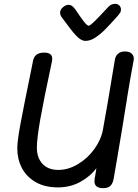

<svg xmlns="http://www.w3.org/2000/svg" viewBox="-20 -977 719 1000"><path d="M677 -671Q677 -665 676 -662Q658 -567 642 -468Q638 -437 635 -424Q626 -362 590 -151L572 -46Q567 -20 554.5 -8.5Q542 3 517 3Q472 3 472 -33Q472 -42 473 -46Q477 -68 479 -81Q481 -94 482 -101Q449 -57 397 -29Q345 -1 282 -1Q213 -1 165 -29Q117 -57 93.5 -103Q70 -149 70 -204Q70 -242 86.5 -331Q103 -420 143 -615L152 -660Q160 -703 210 -703Q252 -703 252 -671Q252 -663 251 -659Q207 -454 189.5 -354Q172 -254 172 -208Q172 -155 201.5 -123.5Q231 -92 284 -92Q335 -92 385 -121.5Q435 -151 470.5 -199.5Q506 -248 516 -301Q537 -414 578 -664Q581 -685 594.5 -697Q608 -709 631 -709Q653 -709 665 -698.5Q677 -688 677 -671ZM610 -927Q610 -918 606.5 -912Q603 -906 594 -895Q549 -845 525.5 -821.5Q502 -798 476 -781Q450 -764 425 -764Q402 -764 376 -792Q350 -820 318 -865Q309 -878 301 -888Q293 -898 293 -913Q294 -928 308.5 -940Q323 -952 338 -952Q347 -952 354.5 -946.5Q362 -941 371 -930Q401 -885 417.5 -864Q434 -843 442 -843Q449 -843 474 -867.5Q499 -892 545 -942Q559 -957 580 -957Q593 -957 601.5 -948.5Q610 -940 610 -927Z"/></svg>

Font: Mali Medium
Style: Italic
Weight: 500
Italic angle: -10°
Version: Version 1.000; ttfautohint (v1.6)